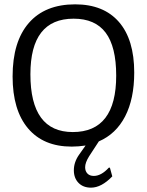

<svg xmlns="http://www.w3.org/2000/svg" viewBox="-20 -667 675 884"><path d="M372 103C372 89 378 72.3 390 53L435 -16C487.7 -38.7 528 -77 556 -131C584 -185 598 -252.3 598 -333C598 -434.3 574.5 -512 527.5 -566C480.5 -620 413.3 -647 326 -647C233.3 -647 162.2 -618.3 112.5 -561C62.8 -503.7 38 -421.7 38 -315C38 -211.7 61.7 -132 109 -76C156.3 -20 223.3 8 310 8C330.7 8 352 6.3 374 3L345 44C328.3 67.3 320 91.7 320 117C320 141 327.2 160.3 341.5 175C355.8 189.7 375 197 399 197C431 197 463.7 179.7 497 145L486 105H481C457.7 130.3 434.7 143 412 143C399.3 143 389.5 139.3 382.5 132C375.5 124.7 372 115 372 103ZM315 -59C185 -59 120 -147.7 120 -325C120 -495.7 186.3 -581 319 -581C385 -581 434.2 -559.5 466.5 -516.5C498.8 -473.5 515 -407.7 515 -319C515 -145.7 448.3 -59 315 -59Z"/></svg>

Font: Alegreya Sans SC
Style: Regular
Weight: 400
Designer: Juan Pablo del Peral
Foundry: Huerta Tipografica
Version: Version 1.000;PS 001.000;hotconv 1.0.70;makeotf.lib2.5.58329